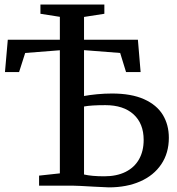

<svg xmlns="http://www.w3.org/2000/svg" viewBox="-20 -822 784 850"><path d="M397.5 4.5Q322 0 304 0H153V-44.5L245 -54.5V-599.5L91.5 -587.5L64.5 -503H2L14.5 -646H245V-747.5L159 -761V-802H442V-761L352 -747V-646H590.5L602.5 -503H538L512 -587.5L352 -600V-397Q376 -401.5 409.5 -404.8Q443 -408 476 -408Q561.5 -408 617.8 -382.8Q674 -357.5 700.8 -313.5Q727.5 -269.5 727.5 -212Q727.5 -144.5 694 -94.8Q660.5 -45 600.5 -18.8Q540.5 7.5 462 7.5Q452.5 7.5 397.5 4.5ZM616 -202.5Q616 -275 571.2 -315.8Q526.5 -356.5 446.5 -356.5Q383 -356.5 352 -350.5V-49.5Q386.5 -41.5 441.5 -41.5Q496.5 -41.5 535.8 -61Q575 -80.5 595.5 -116.8Q616 -153 616 -202.5Z"/></svg>

Font: Merriweather 12pt
Style: Regular
Weight: 400
Designer: Eben Sorkin
Foundry: Eben Sorkin
Version: Version 2.100